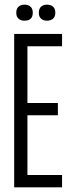

<svg xmlns="http://www.w3.org/2000/svg" viewBox="-20 -806 307 826"><path d="M41 0V-660H247V-607H98V-363H229V-310H98V-53H247V0ZM182 -717Q167 -717 157 -725.5Q147 -734 147 -751Q147 -769 157 -777.5Q167 -786 182 -786Q198 -786 208 -777.5Q218 -769 218 -751Q218 -734 208 -725.5Q198 -717 182 -717ZM85 -717Q70 -717 60 -725.5Q50 -734 50 -751Q50 -769 60 -777.5Q70 -786 85 -786Q101 -786 111 -777.5Q121 -769 121 -751Q121 -717 85 -717Z"/></svg>

Font: Bricolage Grotesque 96pt Condensed ExtraLight
Style: Regular
Weight: 200
Width: 3
Designer: Mathieu Triay
Foundry: Atelier Triay
Version: Version 1.001; ttfautohint (v1.8.4.7-5d5b);gftools[0.9.33.de